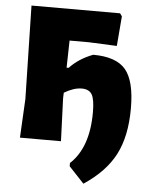

<svg xmlns="http://www.w3.org/2000/svg" viewBox="-57 -694 726 937"><g transform="rotate(5 305.5 -225.0)"><path d="M59 0 69 -190 59 -647H493L503 -633L491 -487L353 -493H259L256 -360H266Q311 -408 380 -434Q493 -434 539.5 -378.5Q586 -323 586 -189Q586 -53 539.5 37Q493 127 387 197L313 118V102Q403 19 403 -154Q403 -217 389 -241Q375 -265 339 -265Q300 -265 253 -237L252 -210L260 0Z"/></g></svg>

Font: Alegreya Sans SC Black
Style: Regular
Weight: 900
Designer: Juan Pablo del Peral
Foundry: Huerta Tipografica
Version: Version 2.007